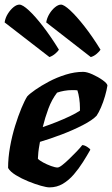

<svg xmlns="http://www.w3.org/2000/svg" viewBox="-22 -811 485 831"><path d="M192 0Q180 0 155 -7Q130 -14 100.5 -26Q71 -38 46.5 -53Q22 -68 13 -84Q13 -128 21.5 -175.5Q30 -223 43.5 -266.5Q57 -310 71 -343.5Q85 -377 96 -394Q106 -405 131 -422.5Q156 -440 190 -458Q224 -476 262.5 -488Q301 -500 338 -500Q354 -500 378.5 -489Q403 -478 422.5 -464Q442 -450 443 -441Q440 -421 432.5 -395Q425 -369 415 -346Q405 -323 396 -310Q378 -291 336.5 -269.5Q295 -248 245 -229Q195 -210 151 -197Q145 -164 144 -152.5Q143 -141 142 -124Q148 -117 164.5 -108Q181 -99 199 -92.5Q217 -86 227 -86Q234 -86 247.5 -96.5Q261 -107 277.5 -123Q294 -139 309.5 -155Q325 -171 334 -183Q343 -183 355 -175.5Q367 -168 369 -163Q355 -138 337 -109.5Q319 -81 297.5 -56Q276 -31 250 -15.5Q224 0 192 0ZM163 -261Q196 -272 225.5 -284Q255 -296 280.5 -308Q306 -320 324 -332Q324 -335 324 -338Q324 -341 324 -345Q324 -364 321 -384.5Q318 -405 313 -420Q307 -421 301.5 -421Q296 -421 290 -421Q273 -421 256 -418Q239 -415 225 -410Q202 -380 187.5 -341Q173 -302 163 -261ZM371 -564 178 -714Q181 -733 191.5 -750.5Q202 -768 216 -779.5Q230 -791 242 -791Q255 -791 282 -766Q309 -741 343.5 -697Q378 -653 413 -596Q409 -589 397 -578.5Q385 -568 371 -564ZM192 -564 -2 -714Q1 -734 12 -751.5Q23 -769 36.5 -780Q50 -791 62 -791Q76 -791 103 -766Q130 -741 164 -697Q198 -653 233 -596Q229 -589 217.5 -579Q206 -569 192 -564Z"/></svg>

Font: Texturina 12pt Black
Style: Italic
Weight: 900
Italic angle: -11°
Designer: Guillermo Torres Carreño
Foundry: Omnibus-Type
Version: Version 1.002